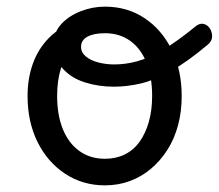

<svg xmlns="http://www.w3.org/2000/svg" viewBox="-20 -539 659 578"><path d="M296 19Q229 19 176 -16Q123 -51 93 -111.5Q63 -172 63 -250Q63 -303 79 -347.5Q95 -392 127 -424.5Q159 -457 208 -475.5Q257 -494 323 -494L321 -450Q282 -450 251 -436.5Q220 -423 197.5 -396.5Q175 -370 163.5 -333.5Q152 -297 152 -250Q152 -192 169.5 -149.5Q187 -107 219.5 -84Q252 -61 296 -61Q329 -61 355.5 -74Q382 -87 400 -112Q418 -137 428 -172Q438 -207 438 -250Q438 -308 421 -350.5Q404 -393 372 -416Q340 -439 296 -439Q262 -439 243 -428.5Q224 -418 224 -398Q224 -381 238.5 -369Q253 -357 276 -351Q299 -345 324 -345Q358 -345 393 -354.5Q428 -364 470.5 -389Q513 -414 568 -459Q581 -470 593 -467Q605 -464 612 -453Q619 -442 618.5 -428.5Q618 -415 606 -405Q543 -352 493.5 -324.5Q444 -297 403 -287.5Q362 -278 322 -278Q277 -278 235.5 -291Q194 -304 168 -333.5Q142 -363 142 -410Q142 -442 164.5 -466.5Q187 -491 222.5 -505Q258 -519 296 -519Q363 -519 415 -484.5Q467 -450 497 -389Q527 -328 527 -250Q527 -203 516 -162Q505 -121 484 -88Q463 -55 434.5 -31Q406 -7 371 6Q336 19 296 19Z"/></svg>

Font: Playwrite AR
Style: Regular
Weight: 400
Designer: Veronika Burian, José Scaglione
Foundry: TypeTogether
Version: Version 1.002